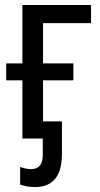

<svg xmlns="http://www.w3.org/2000/svg" viewBox="-20 -557 402 772"><path d="M229 62V-69H153V-234H275V-302H153V-464H346V-537H70V-302H5V-234H70V0H152V66Q152 123 105 123Q84 123 61 114V185Q71 189 86.5 192Q102 195 121 195Q229 195 229 62Z"/></svg>

Font: Noto Sans Display SemiCondensed
Style: Regular
Weight: 400
Width: 4
Designer: Monotype Design team
Foundry: Monotype Imaging Inc.
Version: 1.000